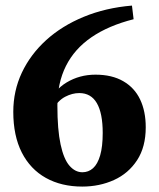

<svg xmlns="http://www.w3.org/2000/svg" viewBox="-20 -666 582 701"><path d="M280.8 -37.1Q303.1 -37.1 319.7 -51.9Q336.3 -66.7 345.7 -98.7Q355 -130.7 355 -180.5Q355 -252.6 333.6 -289.4Q312.3 -326.2 269.4 -326.2Q243.8 -326.2 218.1 -312.8Q192.3 -299.5 171 -265L149.7 -276.1Q175.7 -336.5 223.1 -364.9Q270.5 -393.4 328.4 -393.4Q388.9 -393.4 430 -369.5Q471.2 -345.7 491.6 -302.8Q512.1 -259.8 512.1 -201.3Q512.1 -129.6 480.6 -81.2Q449 -32.8 396.2 -8.8Q343.3 15.2 280.3 15.2Q204.2 15.2 147.4 -16.5Q90.6 -48.2 59.5 -109.3Q28.5 -170.5 28.5 -257.6Q28.5 -334.2 59.8 -400.8Q91.2 -467.3 148.5 -519.5Q205.9 -571.6 285.6 -604.5Q365.2 -637.5 461.8 -645.6L467.8 -595.8Q376.3 -572.7 314.1 -530.1Q251.9 -487.5 220.7 -425Q189.5 -362.6 189.5 -280.7Q189.5 -192.5 201.2 -138.7Q212.8 -84.8 233.7 -60.9Q254.5 -37.1 280.8 -37.1Z"/></svg>

Font: Adobe Variable Font Prototype
Style: Regular
Weight: 389
Designer: Frank Grießhammer
Foundry: Adobe
Version: Version 1.004;hotconv 1.0.113;makeotfexe 2.5.65598